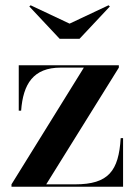

<svg xmlns="http://www.w3.org/2000/svg" viewBox="-20 -707 514 727"><path d="M243.5 -617.5 96 -687 91 -682.5 206 -560H281L396 -682.5L391 -687ZM210 -451H297.5L23.5 -9V0H446V-184H437C429.5 -60 391 -9 264.5 -9H155L430 -451V-460H51V-288H60C67.5 -389 106 -451 210 -451Z"/></svg>

Font: Bodoni* 24pt Medium
Style: Regular
Weight: 500
Version: Version 2.3